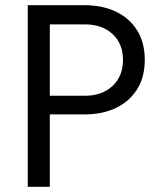

<svg xmlns="http://www.w3.org/2000/svg" viewBox="-20 -720 608 740"><path d="M87 0V-700H304Q375 -700 427 -675Q479 -650 508.5 -603Q538 -556 538 -489Q538 -423 508.5 -376Q479 -329 427 -304Q375 -279 304 -279H127V-351H308Q373 -351 413.5 -388.5Q454 -426 454 -489Q454 -552 413.5 -589Q373 -626 308 -626H137L172 -660V0Z"/></svg>

Font: SUSE Thin
Style: Regular
Weight: 400
Version: Version 1.000